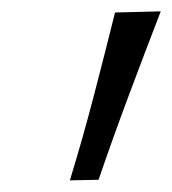

<svg xmlns="http://www.w3.org/2000/svg" viewBox="-20 -707 303 338"><path d="M103 -389.5Q126 -464.5 145.2 -538.5Q164.5 -612.5 182.5 -685L263 -687Q234.5 -613.5 206.8 -539.2Q179 -465 153.5 -390.5Z"/></svg>

Font: Commissioner Light
Style: Italic
Weight: 300
Italic angle: -12°
Designer: Kostas Bartsokas
Foundry: Kostas Bartsokas
Version: Version 1.000; ttfautohint (v1.8.3)